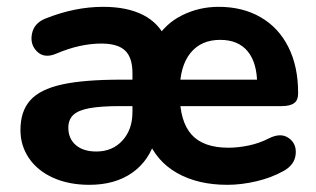

<svg xmlns="http://www.w3.org/2000/svg" viewBox="-20 -520 907 551"><path d="M38.7 -146.8Q38.7 -200.8 66.8 -232.2Q94.9 -263.6 157.6 -277.5Q220.3 -291.4 328.7 -291.4H373.7V-215.5H325.9Q269.6 -215.5 237.2 -209.6Q204.8 -203.7 190.4 -190.2Q176.1 -176.6 176.1 -153.3Q176.1 -122.3 197.4 -103.8Q218.8 -85.2 256.5 -85.2Q302.4 -85.2 331.2 -116.5Q360.1 -147.9 360.1 -198.4V-310.6Q360.1 -354.9 339 -374.9Q317.9 -395 270.6 -395Q241 -395 208.8 -388Q176.5 -381 141.3 -366Q107.6 -351.6 86.6 -371.9Q65.7 -392.1 71.7 -423Q77.7 -453.8 110.8 -466.9Q195 -500.4 275.8 -500.4Q345 -500.4 391 -476.9Q437 -453.3 457.7 -405.6H427Q453.5 -451.5 502.3 -476Q551.2 -500.4 607.4 -500.4Q676.4 -500.4 727.9 -470.6Q779.5 -440.8 807.5 -385.1Q835.5 -329.4 835.5 -254.4V-250.8Q835.5 -232.4 824 -224Q812.5 -215.5 788.1 -215.5H486.8V-291.4H733L718 -277.3Q718 -339.7 690.8 -372.7Q663.7 -405.6 611.8 -405.6Q556.9 -405.6 526.4 -367.7Q495.8 -329.7 495.8 -258.2V-251.2Q495.8 -171.7 529.6 -133.9Q563.3 -96.1 635.7 -96.1Q663.2 -96.1 693.9 -102.5Q724.6 -109 751 -122.6Q785.6 -140.2 808.6 -123.8Q831.7 -107.4 828.5 -77.1Q825.4 -46.7 793.7 -29.3Q759.3 -10 716.1 0.2Q672.8 10.4 632.4 10.4Q547.8 10.4 488 -23.6Q428.2 -57.5 402.8 -122.7H426.8Q408.8 -59.1 359.5 -24.3Q310.2 10.4 236.4 10.4Q177.4 10.4 132.4 -9.9Q87.5 -30.2 63.1 -66.1Q38.7 -102 38.7 -146.8Z"/></svg>

Font: SN Pro Thin
Style: Regular
Weight: 200
Designer: Tobias Whetton
Foundry: Supernotes
Version: Version 1.003;Glyphs 3.3 (3324)